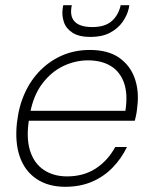

<svg xmlns="http://www.w3.org/2000/svg" viewBox="-20 -706 582 738"><path d="M231 12Q165 12 120 -18.5Q75 -49 56 -104Q37 -159 45 -233Q52 -297 75.5 -348.5Q99 -400 136.5 -437Q174 -474 221.5 -494Q269 -514 325 -514Q395 -514 437.5 -484.5Q480 -455 497.5 -406Q515 -357 508 -299Q507 -285 504.5 -270.5Q502 -256 498 -242H78L85 -280H462Q472 -345 456.5 -388Q441 -431 405.5 -452.5Q370 -474 318 -474Q269 -474 223 -452Q177 -430 142.5 -384.5Q108 -339 95 -268L92 -250Q80 -178 95 -128.5Q110 -79 147.5 -53.5Q185 -28 238 -28Q301 -28 347.5 -58Q394 -88 423 -141H468Q447 -97 413 -62Q379 -27 333.5 -7.5Q288 12 231 12ZM328 -564Q284 -564 259 -580Q234 -596 225.5 -621.5Q217 -647 221 -674L223 -686H256Q247 -644 267 -623Q287 -602 335 -602Q383 -602 409 -624.5Q435 -647 444 -686H477L475 -674Q469 -647 451 -621.5Q433 -596 402.5 -580Q372 -564 328 -564Z"/></svg>

Font: DM Sans 16pt ExtraLight
Style: Italic
Weight: 250
Italic angle: -10°
Version: Version 4.004;gftools[0.9.30]